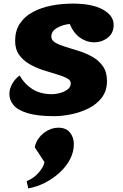

<svg xmlns="http://www.w3.org/2000/svg" viewBox="-20 -620 685 1066"><path d="M281 25Q189 25 134 8.5Q79 -8 55.5 -36Q32 -64 32 -99Q32 -124 46.5 -152Q61 -180 89 -201Q115 -154 159.5 -125.5Q204 -97 270 -97Q287 -97 311 -103Q335 -109 354 -122.5Q373 -136 373 -157Q373 -175 350.5 -186.5Q328 -198 293 -208Q258 -218 218.5 -231Q179 -244 144 -264Q109 -284 86.5 -315Q64 -346 64 -393Q64 -449 90 -488.5Q116 -528 161 -552.5Q206 -577 263.5 -588.5Q321 -600 384 -600Q491 -600 551 -567Q611 -534 611 -482Q611 -436 578 -410.5Q545 -385 502 -385Q462 -385 425.5 -410Q389 -435 367 -487Q328 -483 296.5 -465Q265 -447 265 -417Q265 -396 287.5 -383Q310 -370 345 -359.5Q380 -349 419.5 -336.5Q459 -324 494 -304Q529 -284 551.5 -252Q574 -220 574 -170Q574 -116 545.5 -78.5Q517 -41 472 -18.5Q427 4 376 14.5Q325 25 281 25ZM137 426 128 386Q169 369 196 337Q223 305 227 280L173 198Q178 169 197.5 144Q217 119 245.5 104Q274 89 304 89Q347 89 368.5 116Q390 143 390 180Q390 223 369.5 263Q349 303 313 336.5Q277 370 232 393.5Q187 417 137 426Z"/></svg>

Font: Lemonada
Style: Regular
Weight: 400
Designer: Mohamed Gaber (Arabic), Eduardo Tunni (Latin)
Foundry: Kief Type Foundry
Version: Version 4.005